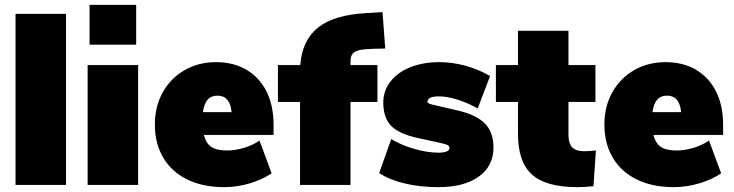

<svg xmlns="http://www.w3.org/2000/svg" viewBox="-20 -762 3023 791"><path d="M44 -705H252V0H44Z M341 -494H549V0H341ZM541 -742V-578H349V-742Z M1107 -206H820Q829 -171 851 -156.5Q873 -142 915 -142Q949 -142 985.5 -153Q1022 -164 1049 -183L1099 -48Q1061 -22 1008.5 -6.5Q956 9 904 9Q816 9 751.5 -22.5Q687 -54 652.5 -112.5Q618 -171 618 -249Q618 -323 650.5 -381.5Q683 -440 740.5 -473Q798 -506 870 -506Q942 -506 995.5 -474.5Q1049 -443 1078 -385Q1107 -327 1107 -249ZM816 -300H934Q928 -368 876 -368Q850 -368 835.5 -351.5Q821 -335 816 -300Z M1424 -494H1535V-342H1424V0H1216V-342H1125V-494H1217Q1225 -597 1291 -649Q1357 -701 1489 -708L1556 -712L1567 -562L1520 -561Q1481 -560 1461 -555.5Q1441 -551 1432.5 -540.5Q1424 -530 1424 -509Z M1542 -49 1592 -189Q1633 -164 1687 -148.5Q1741 -133 1787 -133Q1808 -133 1820 -138Q1832 -143 1832 -152Q1832 -161 1823 -165Q1814 -169 1782 -176L1703 -193Q1624 -210 1591.5 -243.5Q1559 -277 1559 -340Q1559 -388 1588.5 -426Q1618 -464 1670.5 -485Q1723 -506 1790 -506Q1844 -506 1898 -491Q1952 -476 1999 -449L1948 -315Q1906 -339 1863.5 -352Q1821 -365 1788 -365Q1741 -365 1741 -342Q1741 -338 1748.5 -335Q1756 -332 1778 -327L1861 -308Q1941 -290 1977 -254Q2013 -218 2013 -154Q2013 -78 1952.5 -34.5Q1892 9 1786 9Q1711 9 1648 -6Q1585 -21 1542 -49Z M2435 -142 2425 5Q2390 9 2359 9Q2229 9 2171.5 -43Q2114 -95 2114 -209V-342H2023V-494H2114V-635H2322V-494H2433V-342H2322V-205Q2322 -171 2337.5 -155Q2353 -139 2385 -139Q2408 -139 2435 -142Z M2959 -206H2672Q2681 -171 2703 -156.5Q2725 -142 2767 -142Q2801 -142 2837.5 -153Q2874 -164 2901 -183L2951 -48Q2913 -22 2860.5 -6.5Q2808 9 2756 9Q2668 9 2603.5 -22.5Q2539 -54 2504.5 -112.5Q2470 -171 2470 -249Q2470 -323 2502.5 -381.5Q2535 -440 2592.5 -473Q2650 -506 2722 -506Q2794 -506 2847.5 -474.5Q2901 -443 2930 -385Q2959 -327 2959 -249ZM2668 -300H2786Q2780 -368 2728 -368Q2702 -368 2687.5 -351.5Q2673 -335 2668 -300Z"/></svg>

Font: Nunito Sans Heavy
Style: Regular
Weight: 400
Designer: Vernon Adams
Foundry: Vernon Adams
Version: Version 2.500